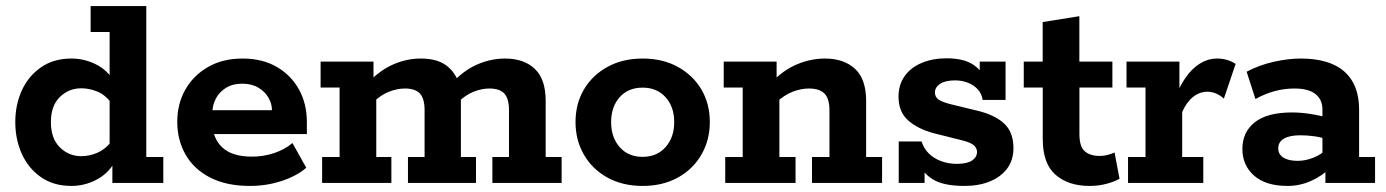

<svg xmlns="http://www.w3.org/2000/svg" viewBox="-20 -603 4569 633"><path d="M215.6 10Q156.3 10 114.7 -19.2Q73.1 -48.4 51.7 -96.3Q30.4 -144.2 30.4 -200.5Q30.4 -256.9 51.7 -304.3Q73.1 -351.6 114.7 -380.8Q156.3 -410 215.6 -410Q257.4 -410 295.6 -391.2Q333.9 -372.3 356.5 -334.3L341.4 -332V-497.5H278.8V-583H462.3V-85.5H518.4V0H350.5V-74.8L356.5 -65.7Q333.9 -28.4 295.6 -9.2Q257.4 10 215.6 10ZM248.3 -88.1Q274.4 -88.1 300.5 -99.1Q326.5 -110.1 346.7 -135.7L341.4 -89.8V-305.2L346.7 -264.3Q326.5 -290.7 300.5 -301.3Q274.4 -311.9 248.3 -311.9Q206.5 -311.9 177.1 -283Q147.8 -254.1 147.8 -200.5Q147.8 -146.7 177.1 -117.4Q206.5 -88.1 248.3 -88.1Z M804 10Q726.7 10 673.1 -17.5Q619.4 -45 591.9 -93.1Q564.4 -141.2 564.4 -201.3Q564.4 -260.3 590.9 -307.3Q617.4 -354.3 665.9 -382.2Q714.4 -410 779.7 -410Q845.4 -410 892.9 -382.2Q940.4 -354.3 966.1 -307.3Q991.7 -260.3 991.7 -200.8V-160.9H628.9V-239.6H876.6Q876.6 -261.3 865 -281.1Q853.5 -301 831.7 -314Q810 -327.1 778.4 -327.1Q747.1 -327.1 725.2 -313.5Q703.4 -300 691.8 -278.3Q680.2 -256.6 680.2 -232.1V-200.8Q680.2 -147.7 712.6 -117.2Q745.1 -86.6 810.6 -86.6Q849.7 -86.6 884.7 -98.6Q919.6 -110.5 944.1 -131.5L989.7 -50Q958.5 -22.7 908.7 -6.4Q858.9 10 804 10Z M1042 0V-85.5H1099.6V-314.5H1037V-400H1211.4V-337.5L1198.1 -335Q1236.1 -373.8 1279.4 -391.9Q1322.6 -410 1366.9 -410Q1419.7 -410 1449.8 -388.3Q1480 -366.5 1492.7 -329.2L1476.4 -335.7Q1514.4 -374.5 1557.6 -392.3Q1600.9 -410 1645.2 -410Q1707.2 -410 1743.1 -376.1Q1779 -342.3 1779 -270.7V-85.5H1831.6V0H1603.3V-85.5H1658.1V-239.8Q1658.1 -277.8 1642.8 -294.5Q1627.4 -311.2 1593.3 -311.2Q1567.7 -311.2 1540.9 -300.4Q1514.1 -289.7 1488.8 -264.5L1494.7 -316.4Q1497.5 -305 1498.5 -291.2Q1499.5 -277.5 1499.5 -270.7V-85.5H1549.3V0H1325V-85.5H1379.8V-239.8Q1379.8 -277.8 1364.5 -294.5Q1349.2 -311.2 1315.1 -311.2Q1289.4 -311.2 1262 -300.4Q1234.6 -289.7 1209.2 -264.5L1220.5 -295.6V-85.5H1270.3V0Z M2098.7 10Q2032.5 10 1982.6 -17.6Q1932.7 -45.2 1905 -93.2Q1877.4 -141.2 1877.4 -200.5Q1877.4 -260.8 1905 -307.8Q1932.7 -354.8 1982.6 -382.4Q2032.6 -410 2098.8 -410Q2165.1 -410 2215 -382.4Q2264.9 -354.8 2292.5 -307.8Q2320.2 -260.8 2320.2 -200.5Q2320.2 -141.2 2292.5 -93.2Q2264.9 -45.2 2214.9 -17.6Q2165 10 2098.7 10ZM2098.8 -85.9Q2145.6 -85.9 2174.2 -117.9Q2202.8 -149.9 2202.8 -200.5Q2202.8 -251.1 2174.2 -282.6Q2145.5 -314.1 2098.8 -314.1Q2051.2 -314.1 2023 -282.6Q1994.8 -251.1 1994.8 -200.5Q1994.8 -149.9 2023 -117.9Q2051.2 -85.9 2098.8 -85.9Z M2371 0V-85.5H2428.6V-314.5H2366V-400H2540.4V-337.5L2527.1 -335Q2565.4 -373.8 2609.9 -391.9Q2654.4 -410 2699.7 -410Q2762.4 -410 2798.9 -376.1Q2835.5 -342.3 2835.5 -270.7V-85.5H2888.1V0H2657V-85.5H2714.6V-239.8Q2714.6 -277.8 2698.2 -294.5Q2681.9 -311.2 2647.1 -311.2Q2620.4 -311.2 2592.9 -300.4Q2565.3 -289.7 2538.2 -264.5L2549.5 -297.8V-85.5H2602.8V0Z M3159.6 10Q3088.4 10 3053.2 -13.1Q3018 -36.2 3006.3 -72.4L3028.2 -79.6V0H2943V-136.5H3018.4Q3025.7 -113.1 3042.7 -96.5Q3059.7 -80 3083.7 -71.4Q3107.8 -62.8 3134.4 -62.8Q3168.5 -62.8 3184.8 -73.8Q3201.1 -84.9 3201.1 -102.3Q3201.1 -114.3 3191 -123.7Q3180.9 -133.2 3149.8 -140.9L3060.4 -163.3Q3005.9 -177.6 2974.1 -206Q2942.3 -234.4 2942.3 -284Q2942.3 -324 2962.8 -352.5Q2983.3 -381 3019.5 -395.9Q3055.8 -410.8 3100.7 -410.8Q3158 -410.8 3189.6 -389.1Q3221.2 -367.5 3231.2 -333.6L3210 -333.4V-400H3295.2V-273.6H3219.8Q3216.3 -294.9 3203 -309.1Q3189.6 -323.3 3170 -330.7Q3150.5 -338 3129.1 -338Q3096.8 -338 3079.6 -326.8Q3062.4 -315.6 3062.4 -298Q3062.4 -283.6 3073.6 -275.3Q3084.8 -267.1 3112.2 -259.9L3201.6 -238.2Q3258.6 -224.7 3289.9 -196.3Q3321.2 -167.8 3321.2 -114.6Q3321.2 -75.3 3300.6 -47.5Q3279.9 -19.7 3243.6 -4.9Q3207.4 10 3159.6 10Z M3572.3 10Q3502.1 10 3460 -26.8Q3417.8 -63.6 3417.8 -144.9V-314.5H3355.2V-400H3417.6V-530.3L3538.5 -549.6V-400H3647.4V-314.5H3538.7V-161.2Q3538.7 -119.3 3556.6 -104.1Q3574.4 -88.9 3605.6 -88.9Q3620.4 -88.9 3632.6 -92.4Q3644.8 -95.9 3654.6 -100.1L3670.9 -13.8Q3654.1 -4 3628 3Q3602 10 3572.3 10Z M3699 0V-85.5H3756.6V-314.5H3694V-400H3868.4V-279.9L3858.6 -291.7Q3885.2 -352.5 3919.4 -381.3Q3953.5 -410 3992.5 -410Q4027.1 -410 4053.7 -392.3L4015 -277.9Q4001.3 -290.1 3987.4 -295.4Q3973.5 -300.6 3961.1 -300.6Q3934.4 -300.6 3912.8 -283Q3891.2 -265.5 3877.5 -233.5V-85.5H3947.1V0Z M4225.3 10Q4153 10 4114.5 -24Q4076 -58 4076 -112Q4076 -167.5 4116.9 -199.9Q4157.8 -232.3 4240.3 -232.3Q4267.8 -232.3 4300.3 -227.3Q4332.8 -222.3 4357.4 -214.8L4339.9 -203V-241.6Q4339.9 -274.8 4316.9 -293Q4294 -311.2 4247.6 -311.2Q4214.1 -311.2 4181.5 -302.3Q4148.9 -293.4 4119.1 -276.4L4090 -366.5Q4130.8 -388.3 4178.4 -399.1Q4226 -410 4268.4 -410Q4363.5 -410 4412.2 -367.2Q4460.8 -324.4 4460.8 -241.4V-85.5H4513.4V0H4349.7V-65.8L4367.8 -52.2Q4340.5 -23.5 4303 -6.8Q4265.6 10 4225.3 10ZM4258.1 -72.7Q4284.5 -72.7 4311 -83.5Q4337.5 -94.4 4351.2 -109.8L4339.9 -78V-171.2L4357.2 -143.2Q4335.3 -150.7 4312.3 -153.8Q4289.3 -157 4267.1 -157Q4232.2 -157 4213.2 -146.1Q4194.2 -135.3 4194.2 -113.8Q4194.2 -94.1 4211.1 -83.4Q4228 -72.7 4258.1 -72.7Z"/></svg>

Font: Rokkitt SemiBold
Style: Regular
Weight: 600
Designer: Vernon Adams
Foundry: Vernon Adams
Version: Version 3.103